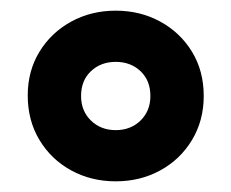

<svg xmlns="http://www.w3.org/2000/svg" viewBox="-20 -734 434 360"><path d="M197 -394Q151 -394 113.5 -414.5Q76 -435 54 -471.5Q32 -508 32 -555Q32 -601 54 -637Q76 -673 113.5 -693.5Q151 -714 197 -714Q243 -714 280.5 -693.5Q318 -673 340 -637Q362 -601 362 -554Q362 -508 340 -471.5Q318 -435 280.5 -414.5Q243 -394 197 -394ZM197 -490Q225 -490 243.5 -508Q262 -526 262 -554Q262 -583 243.5 -600.5Q225 -618 197 -618Q169 -618 150.5 -600.5Q132 -583 132 -554Q132 -526 150.5 -508Q169 -490 197 -490Z"/></svg>

Font: Space Grotesk
Style: Bold
Weight: 700
Designer: Florian Karsten
Foundry: Florian Karsten
Version: Version 2.000